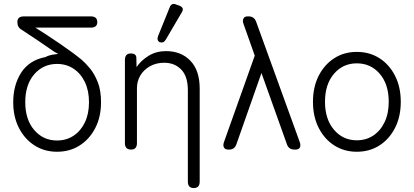

<svg xmlns="http://www.w3.org/2000/svg" viewBox="-20 -758 2098 973"><path d="M269 11Q205 11 155 -21Q105 -53 76 -109.5Q47 -166 47 -240Q47 -327 87.5 -390Q128 -453 211 -469Q225 -477 244 -480.5Q263 -484 275 -485Q268 -488 256 -495Q219 -521 174 -551.5Q129 -582 90 -607Q68 -619 68 -646Q68 -675 101 -675H440Q473 -675 473 -646Q473 -618 440 -618H159Q182 -604 214 -583Q246 -562 280.5 -538.5Q315 -515 345 -493Q375 -471 394 -455Q414 -438 436.5 -410.5Q459 -383 475.5 -341.5Q492 -300 492 -240Q492 -166 463 -109.5Q434 -53 384 -21Q334 11 269 11ZM269 -46Q316 -46 352.5 -70Q389 -94 410 -137.5Q431 -181 431 -240Q431 -299 410 -342.5Q389 -386 352.5 -410Q316 -434 269 -434Q199 -434 153.5 -381.5Q108 -329 108 -240Q108 -152 153.5 -99Q199 -46 269 -46Z M644 0Q613 0 613 -33V-453Q613 -487 642 -487Q671 -487 671 -465L672 -418Q695 -452 733.5 -475.5Q772 -499 821 -499Q898 -499 945 -450Q992 -401 992 -309V162Q992 195 962 195Q932 195 932 162V-300Q932 -371 898.5 -405.5Q865 -440 812 -440Q772 -440 740.5 -422.5Q709 -405 691.5 -376Q674 -347 674 -311V-33Q674 0 644 0ZM820 -557Q809 -538 790 -544Q773 -552 781 -575L840 -721Q849 -745 873 -735L890 -729Q916 -718 901 -695Z M1136 0Q1121 0 1115 -10.5Q1109 -21 1115 -38L1271 -476L1214 -637Q1208 -654 1214 -664.5Q1220 -675 1235 -675H1240Q1268 -675 1278 -648L1499 -38Q1505 -21 1499.5 -10.5Q1494 0 1478 0H1472Q1443 0 1434 -27L1305 -388L1178 -27Q1169 0 1141 0Z M1788 11Q1724 11 1674 -21Q1624 -53 1595 -110Q1566 -167 1566 -242Q1566 -317 1595 -374Q1624 -431 1674 -463Q1724 -495 1788 -495Q1853 -495 1903 -463Q1953 -431 1982 -374Q2011 -317 2011 -242Q2011 -167 1982 -110Q1953 -53 1903 -21Q1853 11 1788 11ZM1788 -47Q1835 -47 1871.5 -71Q1908 -95 1929 -139Q1950 -183 1950 -242Q1950 -331 1904.5 -384Q1859 -437 1788 -437Q1718 -437 1672.5 -384Q1627 -331 1627 -242Q1627 -154 1672.5 -100.5Q1718 -47 1788 -47Z"/></svg>

Font: Zen Maru Gothic
Style: Regular
Weight: 400
Designer: Yoshimichi Ohira
Foundry: Positype
Version: Version 1.002